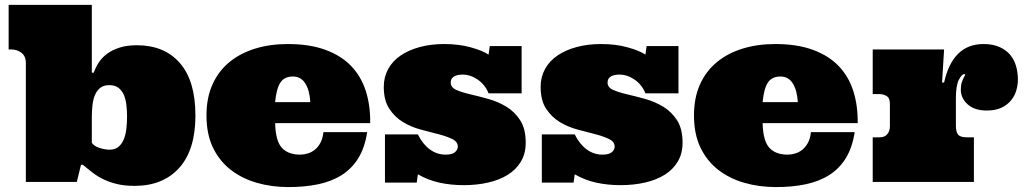

<svg xmlns="http://www.w3.org/2000/svg" viewBox="-20 -739 4165 780"><path d="M353 -159.2Q360.8 -146 383.3 -138.4Q405.8 -130.9 424.8 -130.9Q446.8 -130.9 460.4 -141.8Q474.1 -152.8 482.2 -171.4Q490.2 -189.9 493.2 -214.4Q496.1 -238.8 496.1 -265.1Q496.1 -291 493.2 -314.5Q490.2 -337.9 482.2 -355.5Q474.1 -373 460 -383.1Q445.8 -393.1 423.8 -393.1Q401.9 -393.1 388.4 -383.1Q375 -373 366.9 -355.5Q358.9 -337.9 356 -314.5Q353 -291 353 -265.1ZM536.1 -555.2Q647.9 -555.2 710.9 -482.7Q773.9 -410.2 773.9 -270Q773.9 -129.9 708 -56.9Q642.1 16.1 526.9 16.1Q485.8 16.1 454.8 8.5Q423.8 1 399.4 -11Q375 -22.9 355 -38.6Q335 -54.2 315.9 -69.8H309.1L292 0H85V-482.9Q85 -511.2 66.9 -524.7Q48.8 -538.1 25.9 -538.1H15.1V-719.2H353V-533.2V-443.8H360.8Q368.2 -464.8 381.1 -484.9Q394 -504.9 415 -520.5Q436 -536.1 466.1 -545.7Q496.1 -555.2 536.1 -555.2Z M1097.7 -238.8Q1099.6 -166 1125.2 -138.4Q1150.9 -110.8 1198.7 -110.8Q1214.8 -110.8 1230.2 -115.5Q1245.6 -120.1 1258.8 -130.6Q1272 -141.1 1281.5 -158.4Q1291 -175.8 1293.9 -202.1H1471.7Q1461.9 -139.2 1435.8 -96.7Q1409.7 -54.2 1368.7 -28.1Q1327.6 -2 1273.2 9.5Q1218.8 21 1151.9 21Q1083 21 1022.5 3.4Q961.9 -14.2 916.3 -50Q870.6 -85.9 844.7 -140.4Q818.8 -194.8 818.8 -270Q818.8 -341.8 843.3 -396Q867.7 -450.2 911.9 -486.6Q956.1 -522.9 1016.4 -541.5Q1076.7 -560.1 1148.9 -560.1Q1237.8 -560.1 1301.8 -536.6Q1365.7 -513.2 1406.2 -471.2Q1446.8 -429.2 1465.8 -370.1Q1484.9 -311 1483.9 -238.8ZM1169.9 -428.2Q1135.7 -428.2 1119.4 -404.1Q1103 -379.9 1097.7 -324.2H1240.7Q1237.8 -372.1 1220.2 -400.1Q1202.6 -428.2 1169.9 -428.2Z M2099.1 -359.9H1964.8Q1950.7 -395 1920.9 -415.5Q1891.1 -436 1858.9 -436Q1836.9 -436 1824 -428Q1811 -419.9 1811 -403.8Q1811 -383.8 1833.5 -373.8Q1856 -363.8 1889.9 -356Q1923.8 -348.1 1963.4 -337.2Q2002.9 -326.2 2036.9 -305.7Q2070.8 -285.2 2093.3 -250.5Q2115.7 -215.8 2115.7 -159.2Q2115.7 -115.2 2096.2 -82.5Q2076.7 -49.8 2042.7 -28.8Q2008.8 -7.8 1962.9 2.7Q1917 13.2 1863.8 13.2Q1812 13.2 1765.9 3.2Q1719.7 -6.8 1677.7 -30.8L1672.9 2.9H1543.9V-192.9H1677.7Q1696.8 -153.8 1725.8 -132.3Q1754.9 -110.8 1790 -110.8Q1816.9 -110.8 1828.4 -120.8Q1839.8 -130.9 1839.8 -143.1Q1839.8 -163.1 1817.4 -174.1Q1794.9 -185.1 1762 -193.6Q1729 -202.1 1689.5 -212.6Q1649.9 -223.1 1616.9 -243.2Q1584 -263.2 1561.5 -297.1Q1539.1 -331.1 1539.1 -386.2Q1539.1 -425.8 1556.9 -458.5Q1574.7 -491.2 1607.9 -513.7Q1641.1 -536.1 1686 -548.1Q1731 -560.1 1784.7 -560.1Q1844.7 -560.1 1892.8 -546.6Q1940.9 -533.2 1964.8 -517.1L1969.7 -551.8H2099.1Z M2736.3 -359.9H2602.1Q2587.9 -395 2558.1 -415.5Q2528.3 -436 2496.1 -436Q2474.1 -436 2461.2 -428Q2448.2 -419.9 2448.2 -403.8Q2448.2 -383.8 2470.7 -373.8Q2493.2 -363.8 2527.1 -356Q2561 -348.1 2600.6 -337.2Q2640.1 -326.2 2674.1 -305.7Q2708 -285.2 2730.5 -250.5Q2752.9 -215.8 2752.9 -159.2Q2752.9 -115.2 2733.4 -82.5Q2713.9 -49.8 2679.9 -28.8Q2646 -7.8 2600.1 2.7Q2554.2 13.2 2501 13.2Q2449.2 13.2 2403.1 3.2Q2356.9 -6.8 2314.9 -30.8L2310.1 2.9H2181.2V-192.9H2314.9Q2334 -153.8 2363 -132.3Q2392.1 -110.8 2427.2 -110.8Q2454.1 -110.8 2465.6 -120.8Q2477.1 -130.9 2477.1 -143.1Q2477.1 -163.1 2454.6 -174.1Q2432.1 -185.1 2399.2 -193.6Q2366.2 -202.1 2326.7 -212.6Q2287.1 -223.1 2254.2 -243.2Q2221.2 -263.2 2198.7 -297.1Q2176.3 -331.1 2176.3 -386.2Q2176.3 -425.8 2194.1 -458.5Q2211.9 -491.2 2245.1 -513.7Q2278.3 -536.1 2323.2 -548.1Q2368.2 -560.1 2421.9 -560.1Q2481.9 -560.1 2530 -546.6Q2578.1 -533.2 2602.1 -517.1L2606.9 -551.8H2736.3Z M3078.1 -238.8Q3080.1 -166 3105.7 -138.4Q3131.3 -110.8 3179.2 -110.8Q3195.3 -110.8 3210.7 -115.5Q3226.1 -120.1 3239.3 -130.6Q3252.4 -141.1 3262 -158.4Q3271.5 -175.8 3274.4 -202.1H3452.1Q3442.4 -139.2 3416.3 -96.7Q3390.1 -54.2 3349.1 -28.1Q3308.1 -2 3253.7 9.5Q3199.2 21 3132.3 21Q3063.5 21 3002.9 3.4Q2942.4 -14.2 2896.7 -50Q2851.1 -85.9 2825.2 -140.4Q2799.3 -194.8 2799.3 -270Q2799.3 -341.8 2823.7 -396Q2848.1 -450.2 2892.3 -486.6Q2936.5 -522.9 2996.8 -541.5Q3057.1 -560.1 3129.4 -560.1Q3218.3 -560.1 3282.2 -536.6Q3346.2 -513.2 3386.7 -471.2Q3427.2 -429.2 3446.3 -370.1Q3465.3 -311 3464.4 -238.8ZM3150.4 -428.2Q3116.2 -428.2 3099.9 -404.1Q3083.5 -379.9 3078.1 -324.2H3221.2Q3218.3 -372.1 3200.7 -400.1Q3183.1 -428.2 3150.4 -428.2Z M3815.4 -538.1 3807.1 -403.8H3815.4Q3832.5 -481 3872.3 -520.5Q3912.1 -560.1 3975.6 -560.1Q4013.2 -560.1 4040.3 -548.1Q4067.4 -536.1 4084 -516.1Q4100.6 -496.1 4107.9 -470Q4115.2 -443.8 4115.2 -416Q4115.2 -393.1 4108.4 -370.6Q4101.6 -348.1 4086.4 -330.1Q4071.3 -312 4047.4 -301Q4023.4 -290 3988.3 -290Q3939.5 -290 3911.4 -314.9Q3883.3 -339.8 3883.3 -375Q3883.3 -392.1 3887.2 -404.1Q3891.1 -416 3895.3 -423.6Q3899.4 -431.2 3900.9 -434.6Q3902.3 -438 3897.5 -438Q3887.2 -438 3875.2 -414.6Q3863.3 -391.1 3863.3 -340.8V-229Q3863.3 -203.1 3872.3 -192.1Q3881.3 -181.2 3907.2 -181.2H3936.5V0H3525.4V-181.2H3554.2Q3574.2 -181.2 3584.7 -194.1Q3595.2 -207 3595.2 -225.1V-317.9Q3595.2 -340.8 3581.8 -348.9Q3568.4 -356.9 3551.3 -356.9H3525.4V-538.1Z"/></svg>

Font: Ultra
Style: Regular
Weight: 400
Designer: Astigmatic (AOETI)
Foundry: Astigmatic (AOETI)
Version: Version 1.001